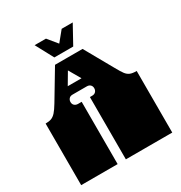

<svg xmlns="http://www.w3.org/2000/svg" viewBox="-202 -1029 1104 1172"><g transform="rotate(-30 350.0 -443.0)"><path d="M29 -171V-172Q29 -185 29 -191Q29 -197 29 -209V-260Q29 -269 29 -273.5Q29 -278 29 -282.5Q29 -287 29 -296V-297Q29 -310 29 -316Q29 -322 29 -334V-434Q54 -434 70 -440Q86 -446 101 -462.5Q116 -479 137 -514L258 -716H452L564 -517Q585 -479 597 -463.5Q609 -448 625 -441Q641 -434 671 -434V0H344V-135Q344 -144 344 -148.5Q344 -153 344 -157.5Q344 -162 344 -171V-172Q344 -185 344 -191Q344 -197 344 -209V-260Q344 -269 344 -273.5Q344 -278 344 -282.5Q344 -287 344 -296V-297Q344 -310 344 -316Q344 -322 344 -334V-439H360Q376 -439 385 -448.5Q394 -458 394 -473Q394 -487 385 -496Q376 -505 360 -505H260Q243 -505 234.5 -495Q226 -485 226 -472Q226 -456 236 -447.5Q246 -439 260 -439H286V0H29V-135Q29 -144 29 -148.5Q29 -153 29 -157.5Q29 -162 29 -171ZM357 -564 309 -647 260 -564ZM210 -882H290L345 -815L403 -886H481L410 -757H277Z"/></g></svg>

Font: Danfo
Style: Regular
Weight: 400
Version: Version 1.000;Glyphs 3.2 (3236)